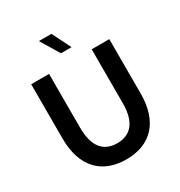

<svg xmlns="http://www.w3.org/2000/svg" viewBox="-210 -1055 1133 1209"><g transform="rotate(-30 357.0 -450.5)"><path d="M357 10C535 10 641 -100 641 -305V-700H513V-308C513 -170 455 -107 358 -107C260 -107 203 -170 203 -308V-700H73V-305C73 -100 180 10 357 10ZM410 -775 342 -911H251L333 -775Z"/></g></svg>

Font: Chess Sans SemiBold
Style: Regular
Weight: 600
Designer: Wolf Bōese
Foundry: Wolf Bōese
Version: Version 7.223;Glyphs 3.3 (3306)